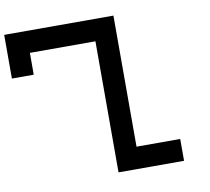

<svg xmlns="http://www.w3.org/2000/svg" viewBox="-92 -978 1183 1082"><g transform="rotate(-10 500.0 -437.5)"><path d="M0 -875H625V-125H875V0H500V-750H125V-625H0Z"/></g></svg>

Font: CraftyPE
Style: Regular
Weight: 400
Designer: Erek Butcher
Foundry: Haunted Coop
Version: Version 0.018;April 4, 2024;FontCreator 15.0.0.2962 64-bit